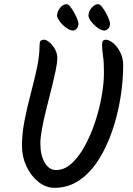

<svg xmlns="http://www.w3.org/2000/svg" viewBox="-20 -889 638 918"><path d="M241 9Q199 9 163.5 -19.5Q128 -48 106.5 -93.5Q85 -139 85 -192Q85 -250 97.5 -313.5Q110 -377 127 -441Q144 -505 156.5 -563.5Q169 -622 169 -669Q169 -686 173 -692.5Q177 -699 192 -699Q201 -699 216 -687Q231 -675 242.5 -654.5Q254 -634 254 -611Q254 -590 246 -551.5Q238 -513 226 -465Q214 -417 201.5 -367.5Q189 -318 181 -274.5Q173 -231 173 -203Q173 -146 194 -111Q215 -76 248 -76Q288 -76 322.5 -107.5Q357 -139 385.5 -191Q414 -243 434.5 -305Q455 -367 466 -429Q477 -491 477 -542Q477 -593 472.5 -621.5Q468 -650 468 -678Q468 -699 486 -699Q501 -699 520.5 -683.5Q540 -668 554.5 -640Q569 -612 569 -576Q569 -503 556 -422Q543 -341 517 -264.5Q491 -188 452 -126Q413 -64 360 -27.5Q307 9 241 9ZM479 -743Q465 -743 447 -756Q429 -769 416 -786Q403 -803 403 -815Q403 -834 418 -851.5Q433 -869 449 -869Q457 -869 466.5 -857.5Q476 -846 485 -830Q494 -814 500 -799Q506 -784 506 -776Q506 -760 497 -751.5Q488 -743 479 -743ZM329 -743Q315 -743 297 -756Q279 -769 266 -786Q253 -803 253 -815Q253 -834 267.5 -851.5Q282 -869 298 -869Q306 -869 315.5 -857.5Q325 -846 334 -830Q343 -814 349 -799Q355 -784 355 -776Q355 -761 346.5 -752Q338 -743 329 -743Z"/></svg>

Font: Solitreo
Style: Regular
Weight: 400
Designer: Nathan Gross, Bryan Kirschen, Binghamton University
Foundry: Eli Heuer
Version: Version 1.100; ttfautohint (v1.8.4.7-5d5b)